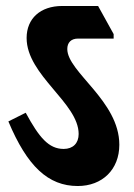

<svg xmlns="http://www.w3.org/2000/svg" viewBox="-20 -647 449 642"><path d="M240 -25C322 -25 379 -80 379 -163C379 -310 205 -406 205 -483C205 -505 218 -518 241 -518H360V-533L308 -627H188C115 -627 69 -585 69 -520C69 -395 243 -303 243 -199C243 -168 224 -149 193 -149C143 -149 111 -187 66 -270L8 -241C71 -91 141 -25 240 -25Z"/></svg>

Font: Noto Serif Devanagari ExtraCondensed Black
Style: Regular
Weight: 900
Width: 2
Designer: Universal Thirst, Indian Type Foundry and the Monotype Design Team
Foundry: Monotype Imaging Inc.
Version: Version 2.004